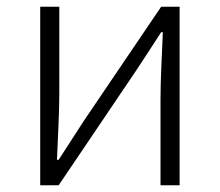

<svg xmlns="http://www.w3.org/2000/svg" viewBox="-20 -553 656 573"><path d="M100 0H155L386 -342C407 -374 440 -424 461 -457H466C463 -386 459 -315 459 -256V0H516V-533H461L230 -192C209 -159 176 -109 155 -76H150C153 -147 157 -219 157 -276V-533H100Z"/></svg>

Font: Noto Sans Japanese Light
Style: Regular
Weight: 300
Designer: Ryoko NISHIZUKA (kana & ideographs); Paul D. Hunt (Latin, Greek & Cyrillic); Wenlong ZHANG (bopomofo); Sandoll Communica
Foundry: Adobe Systems Incorporated
Version: Version 1.000;PS 1;hotconv 1.0.78;makeotf.lib2.5.61930